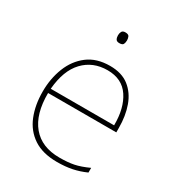

<svg xmlns="http://www.w3.org/2000/svg" viewBox="-174 -834 888 958"><g transform="rotate(30 270.0 -355.5)"><path d="M287 -538Q355 -538 397 -505Q439 -472 459 -416.5Q479 -361 479 -291V-266H86Q85 -145 139 -80Q193 -15 296 -15Q344 -15 378.5 -22Q413 -29 459 -50V-23Q421 -6 382.5 2Q344 10 296 10Q213 10 160.5 -25Q108 -60 83.5 -121Q59 -182 59 -259Q59 -334 84 -397.5Q109 -461 159.5 -499.5Q210 -538 287 -538ZM287 -513Q203 -513 149.5 -456.5Q96 -400 87 -291H452Q453 -390 412 -451.5Q371 -513 287 -513ZM269 -721Q287 -721 291.5 -711.5Q296 -702 296 -690Q296 -677 291.5 -668Q287 -659 269 -659Q254 -659 249 -668Q244 -677 244 -690Q244 -702 249 -711.5Q254 -721 269 -721Z"/></g></svg>

Font: Noto Sans Oriya Thin
Style: Regular
Weight: 100
Designer: Amélie Bonet and Sol Matas
Foundry: Google LLC
Version: Version 2.006; ttfautohint (v1.8.4.7-5d5b)